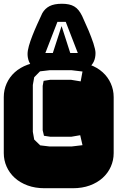

<svg xmlns="http://www.w3.org/2000/svg" viewBox="-22 -997 622 1017"><path d="M357.9 -625H240.2L189.9 -619.1L159.2 -587.9L151.9 -546.9V-298.8L159.2 -257.8L190.9 -227.1L240.2 -221.2H357.9L415 -228L402.8 -280.8L356.9 -272.9H243.2L210.9 -277.8L204.1 -307.1V-542L209 -568.8L243.2 -574.2H355L405.3 -565.9L415 -618.2ZM364.3 -668.9Q413.6 -668.9 453.6 -654.3Q493.7 -639.6 521.7 -614.3Q549.8 -588.9 564.9 -554.9Q580.1 -521 580.1 -482.9V-186Q580.1 -147.9 564.9 -114Q549.8 -80.1 521.7 -54.7Q493.7 -29.3 453.6 -14.6Q413.6 0 364.3 0H213.9Q164.6 0 124.5 -14.6Q84.5 -29.3 56.4 -54.7Q28.3 -80.1 13.2 -114Q-2 -147.9 -2 -186V-482.9Q-2 -521 13.2 -554.9Q28.3 -588.9 56.4 -614.3Q84.5 -639.6 124.5 -654.3Q164.6 -668.9 213.9 -668.9ZM153.8 -640.1Q138.7 -652.8 131.3 -671.6Q124 -690.4 124 -710.9Q124 -728.5 131.1 -753.9Q138.2 -779.3 149.7 -808.3Q161.1 -837.4 175 -868.2Q189 -898.9 202.1 -927.2Q216.3 -952.1 240.7 -964.6Q265.1 -977.1 306.2 -977.1Q326.7 -977.1 342.8 -973.6Q358.9 -970.2 371.6 -962.6Q384.3 -955.1 394.3 -942.6Q404.3 -930.2 413.1 -912.1Q432.6 -870.1 448.2 -833Q454.6 -816.9 461.2 -800Q467.8 -783.2 472.7 -767.8Q477.5 -752.4 480.7 -739Q483.9 -725.6 483.9 -716.3Q483.9 -666.5 450.2 -640.1ZM304.2 -858.9 350.1 -716.3H390.1L326.2 -881.3H282.2L218.3 -716.3H257.8Z"/></svg>

Font: Monofett
Style: Regular
Weight: 400
Designer: vernon adams
Foundry: vernon adams
Version: Version 1.000